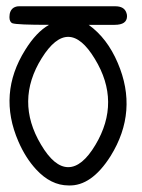

<svg xmlns="http://www.w3.org/2000/svg" viewBox="-20 -596 449 606"><path d="M343.8 -576.2Q372.1 -576.2 378.9 -555.7Q380.9 -550.8 380.9 -544.9Q380.9 -517.6 341.8 -517.6H259.8Q318.4 -475.6 351.6 -397.5Q417 -245.1 329.1 -103.5Q268.6 -7.8 196.3 -10.7Q140.6 -10.7 93.8 -61.5Q60.5 -97.7 38.1 -149.4Q-27.3 -299.8 59.6 -438.5Q94.7 -495.1 134.8 -517.6Q34.2 -517.6 19.5 -522.5Q9.8 -526.4 9.8 -542Q9.8 -562.5 22.5 -571.3Q30.3 -576.2 40 -576.2ZM279.3 -410.2Q196.3 -547.9 111.8 -412.6Q27.3 -277.3 109.4 -139.6Q151.4 -68.4 195.3 -68.4Q239.3 -68.4 281.2 -138.7Q362.3 -274.4 279.3 -410.2Z"/></svg>

Font: otype
Style: Regular
Weight: 400
Designer: ironsmith
Version: 4